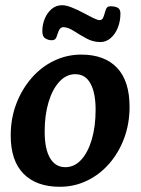

<svg xmlns="http://www.w3.org/2000/svg" viewBox="-20 -700 538 735"><path d="M209 15Q119 15 70 -35Q21 -85 21 -181Q21 -247 42.5 -303Q64 -359 101 -401.5Q138 -444 187 -467.5Q236 -491 291 -491Q380 -491 428 -440.5Q476 -390 476 -291Q476 -227 455.5 -171.5Q435 -116 398.5 -74Q362 -32 313.5 -8.5Q265 15 209 15ZM230 -60Q265 -60 291 -88.5Q317 -117 331.5 -166.5Q346 -216 346 -280Q346 -344 326.5 -380Q307 -416 268 -416Q234 -416 207.5 -387.5Q181 -359 166 -309.5Q151 -260 151 -196Q151 -130 171.5 -95Q192 -60 230 -60ZM142 -581Q142 -605 151 -627.5Q160 -650 177 -665Q194 -680 218 -680Q233 -680 254.5 -671.5Q276 -663 297.5 -651.5Q319 -640 336 -631.5Q353 -623 361 -623Q371 -623 375 -632.5Q379 -642 383 -657Q386 -668 390.5 -672Q395 -676 403 -676Q420 -676 430.5 -670.5Q441 -665 441 -648Q441 -619 431 -594Q421 -569 403.5 -554Q386 -539 364 -539Q336 -539 310.5 -553Q285 -567 262.5 -581.5Q240 -596 222 -596Q215 -596 209.5 -589.5Q204 -583 199 -566Q196 -555 191.5 -550.5Q187 -546 177 -546Q165 -546 153.5 -553Q142 -560 142 -581Z"/></svg>

Font: Alkatra Medium
Style: Regular
Weight: 500
Designer: Suman Bhandary
Version: Version 1.100;gftools[0.9.22]